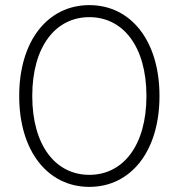

<svg xmlns="http://www.w3.org/2000/svg" viewBox="-20 -725 698 750"><path d="M55 -350C55 -134 167 5 329 5C491 5 603 -134 603 -350C603 -566 491 -705 329 -705C167 -705 55 -566 55 -350ZM106 -350C106 -543 197 -658 329 -658C461 -658 552 -543 552 -350C552 -157 461 -42 329 -42C197 -42 106 -157 106 -350Z"/></svg>

Font: Montserrat Light
Style: Regular
Weight: 300
Designer: Julieta Ulanovsky
Foundry: Julieta Ulanovsky
Version: Version 7.200